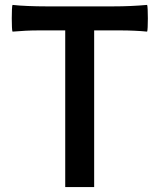

<svg xmlns="http://www.w3.org/2000/svg" viewBox="-20 -763 651 783"><path d="M246 -319V0H364V-639H472C508 -639 553 -637 580 -634C584 -639 584 -737 580 -743C535 -739 490 -737 443 -737H305H168C121 -737 65 -739 31 -743C27 -737 27 -639 31 -634C66 -637 101 -639 138 -639H246Z"/></svg>

Font: GenSekiGothic2 TW M
Style: Regular
Weight: 500
Version: Version 2.100;PS 2.1;hotconv 16.6.51;makeotf.lib2.5.65220 DE